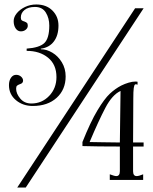

<svg xmlns="http://www.w3.org/2000/svg" viewBox="-20 -837 681 857"><path d="M126 -364Q82 -364 51 -390Q20 -416 20 -457Q20 -477 29 -490Q38 -503 52 -503Q65 -503 74 -495Q83 -487 83 -477Q83 -465 68 -461Q60 -458 56 -454.5Q52 -451 52 -441Q52 -419 70.5 -397Q89 -375 120 -375Q167 -375 199.5 -409Q232 -443 232 -493Q232 -549 194.5 -579.5Q157 -610 99 -610V-620Q156 -624 178 -645Q200 -666 200 -723Q200 -756 184.5 -781Q169 -806 136 -806Q106 -806 89.5 -792.5Q73 -779 73 -759Q73 -750 77 -746.5Q81 -743 89 -741Q97 -738 100.5 -734.5Q104 -731 104 -722Q104 -712 95 -704.5Q86 -697 73 -697Q59 -697 50 -710Q41 -723 41 -743Q41 -761 55 -778Q69 -795 92 -806Q115 -817 142 -817Q187 -817 214 -790Q241 -763 241 -723Q241 -679 220.5 -652Q200 -625 164 -620Q162 -620 162 -618.5Q162 -617 164 -617Q188 -617 213.5 -602Q239 -587 256 -559Q273 -531 273 -496Q273 -437 233 -400.5Q193 -364 126 -364ZM583 -800H621L95 0H57ZM574 -201H621V-183H574V-73Q574 -51 590 -51Q600 -51 619 -59V-34H470V-59Q491 -51 499 -51Q515 -51 515 -73V-183Q413 -183 348 -185V-203Q384 -293 415 -344.5Q446 -396 470 -418.5Q494 -441 521 -455Q537 -463 554 -468Q571 -473 584 -473Q591 -473 594 -472V-459Q587 -462 583 -460Q579 -458 577 -444Q575 -430 575 -396ZM518 -428V-431Q481 -414 450.5 -356Q420 -298 380 -203L440 -202Q467 -201 515 -201Z"/></svg>

Font: Viaoda Libre
Style: Regular
Weight: 400
Designer: Gydient
Version: Version 2.000